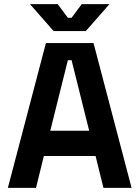

<svg xmlns="http://www.w3.org/2000/svg" viewBox="-20 -908 674 928"><path d="M18 0 202 -700H432L616 0H480L442 -154H192L154 0ZM223 -276H411L326 -617H308ZM239 -758 125 -888H259L308 -822H326L375 -888H509L395 -758Z"/></svg>

Font: Space Grotesk Light
Style: Bold
Weight: 700
Version: Version 2.000